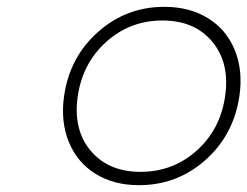

<svg xmlns="http://www.w3.org/2000/svg" viewBox="-20 -542 725 563"><path d="M168 -261.2Q184.6 -375 267.6 -448.5Q350.6 -522 461.9 -522Q535.6 -522 589.6 -488.8Q643.6 -455.6 668.2 -395.8Q692.9 -335.9 682.1 -261.2Q665.5 -146.5 582.5 -72.8Q499.5 1 387.2 1Q314 1 260.3 -32.2Q206.5 -65.4 181.9 -125.5Q157.2 -185.5 168 -261.2ZM392.1 -38.1Q486.8 -38.1 556.4 -100.1Q626 -162.1 640.1 -259.8Q654.3 -357.4 602.5 -419.7Q550.8 -481.9 456.1 -481.9Q361.8 -481.9 292 -419.7Q222.2 -357.4 208 -259.8Q193.8 -162.1 245.8 -100.1Q297.9 -38.1 392.1 -38.1Z"/></svg>

Font: Trueno UltraLight
Style: Italic
Weight: 250
Designer: Julieta Ulanovsky
Foundry: Julieta Ulanovsky
Version: Version 3.001b | FøM Fix